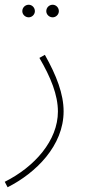

<svg xmlns="http://www.w3.org/2000/svg" viewBox="-28 -559 370 809"><path d="M194 -486C208 -486 220 -498 220 -512C220 -527 208 -539 194 -539C179 -539 167 -527 167 -512C167 -498 179 -486 194 -486ZM93 -486C107 -486 119 -498 119 -512C119 -527 107 -539 93 -539C78 -539 66 -527 66 -512C66 -498 78 -486 93 -486ZM4 230C123 170 240 55 240 -90C240 -163 210 -241 161 -328L138 -315C186 -233 216 -159 216 -89C216 33 118 144 -8 207Z"/></svg>

Font: Noto Sans Arabic UI SmCn Th
Style: Regular
Weight: 100
Width: 4
Designer: Monotype Design Team, Nadine Chahine and Nizar Qandah
Foundry: Monotype Imaging Inc.
Version: Version 2.010